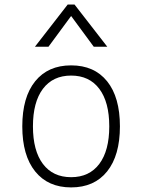

<svg xmlns="http://www.w3.org/2000/svg" viewBox="-20 -815 626 845"><path d="M293 9.8Q191.4 9.8 134.8 -60.5Q78.1 -130.9 78.1 -258.8Q78.1 -387.2 134.8 -457.3Q191.4 -527.3 293 -527.3Q395 -527.3 451.4 -457.3Q507.8 -387.2 507.8 -258.8Q507.8 -130.9 451.4 -60.5Q395 9.8 293 9.8ZM293 -35.2Q373 -35.2 417 -93.5Q460.9 -151.9 460.9 -258.8Q460.9 -365.7 417 -424.1Q373 -482.4 293 -482.4Q212.9 -482.4 168.9 -424.1Q125 -365.7 125 -258.8Q125 -151.9 168.9 -93.5Q212.9 -35.2 293 -35.2ZM133.8 -609.4 277.8 -794.9H308.1L452.1 -609.4H392.6L293 -744.6L193.4 -609.4Z"/></svg>

Font: Caskaydia Cove ExtraLight
Style: Regular
Weight: 200
Monospace: yes
Designer: Aaron Bell
Foundry: Saja Typeworks
Version: Version 4.300; ttfautohint (v1.8.3)